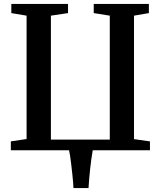

<svg xmlns="http://www.w3.org/2000/svg" viewBox="-20 -763 816 975"><path d="M429.5 192H353Q353 182 351.2 161.8Q349.5 141.5 346.8 116.8Q344 92 341.2 68Q338.5 44 335.5 25.5Q332.5 7 330.5 0H35V-45L115 -57V-683.5L37.5 -696.5V-743H325.5V-696.5L238.5 -683.5V-54H537.5V-683.5L456 -696.5V-743H736V-696.5L660.5 -683.5V-56.5L741.5 -45V0H451Q447.5 19 444.2 42.8Q441 66.5 438 92.5Q435 118.5 433 144Q431 169.5 429.5 192Z"/></svg>

Font: Merriweather 48pt SemiBold
Style: Regular
Weight: 600
Version: Version 2.100